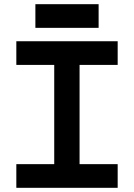

<svg xmlns="http://www.w3.org/2000/svg" viewBox="-20 -897 640 917"><path d="M58 -700V-587H239V-113H58V0H542V-113H360V-587H542V-700ZM451 -764H149V-877H451Z"/></svg>

Font: Kode Mono
Style: Bold
Weight: 700
Monospace: yes
Designer: Isa Ozler
Foundry: Kadena LLC
Version: Version 1.206;gftools[0.9.28]